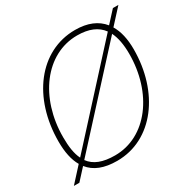

<svg xmlns="http://www.w3.org/2000/svg" viewBox="-164 -884 1052 1059"><g transform="rotate(-30 361.5 -355.0)"><path d="M11 16H46L110 -54C147 -7 205 16 288 16C516 16 674 -199 674 -472C674 -537 662 -591 637 -632L723 -726H688L622 -654C584 -701 526 -726 446 -726C219 -726 60 -516 60 -238C60 -171 71 -117 95 -76ZM94 -246C94 -497 240 -694 441 -694C515 -694 567 -672 599 -628L119 -102C101 -138 94 -185 94 -246ZM293 -16C215 -16 163 -36 132 -79L613 -605C631 -569 640 -521 640 -463C640 -213 494 -16 293 -16Z"/></g></svg>

Font: Geist Thin
Style: Italic
Weight: 100
Italic angle: -12°
Designer: Basement.studio, Andrés Briganti, Mateo Zaragoza
Foundry: Basement.studio, Vercel, Andrés Briganti, Guido Ferreyra, Mateo Zaragoza
Version: Version 1.500